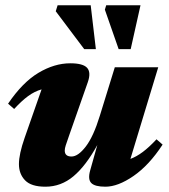

<svg xmlns="http://www.w3.org/2000/svg" viewBox="-20 -690 637 725"><path d="M320.5 -46.5 347.5 -142.5Q304.5 -64 257.5 -24.5Q210.5 15 151.5 15Q98 15 74.8 -9Q51.5 -33 51.5 -70.5Q51.5 -108 73 -169.5L137 -352.5Q110.5 -345 86.2 -327.2Q62 -309.5 33.5 -278.5L10.5 -298.5Q65 -379 125.2 -415Q185.5 -451 245.5 -451Q293.5 -451 309 -433.8Q324.5 -416.5 311.5 -379.5L240 -175.5Q232 -152.5 228.2 -141Q224.5 -129.5 224.5 -121.5Q224.5 -99 250 -99Q275 -99 304 -136.8Q333 -174.5 357 -253L413.5 -436H577.5L472.5 -90Q495.5 -98.5 519.2 -116.2Q543 -134 571 -164L594 -144Q543 -66 484.2 -25.5Q425.5 15 378 15Q338.5 15 324.8 1.2Q311 -12.5 320.5 -46.5ZM342 -504.5H298L190.5 -647.5L197.5 -670H322.5ZM473.5 -504.5H428L376 -653.5L381 -670H510.5Z"/></svg>

Font: Newsreader Text ExtraBold
Style: Italic
Weight: 800
Italic angle: -17°
Designer: Hugues Gentile
Foundry: Production Type
Version: Version 1.001